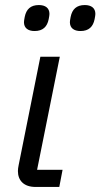

<svg xmlns="http://www.w3.org/2000/svg" viewBox="-20 -741 398 761"><path d="M117 -618C150 -618 167 -635 173 -665C175 -676 176 -681 176 -686C176 -709 160 -721 134 -721C101 -721 84 -704 78 -674C76 -663 75 -658 75 -653C75 -630 91 -618 117 -618ZM299 -618C332 -618 349 -635 355 -665C357 -676 358 -681 358 -686C358 -709 342 -721 316 -721C283 -721 266 -704 260 -674C258 -663 257 -658 257 -653C257 -630 273 -618 299 -618ZM228 -68H127L217 -516H140L54 -87C52 -77 51 -70 51 -63C51 -26 74 0 121 0H215Z"/></svg>

Font: Braiins Sans
Style: Italic
Weight: 400
Italic angle: -11.31°
Designer: Mike Abbink, Paul van der Laan, Pieter van Rosmalen, Jiri Chlebus, Lubos Buracinsky
Foundry: Bold Monday, Sudetype
Version: Version 1.000;hotconv 1.0.109;makeotfexe 2.5.65596